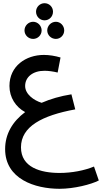

<svg xmlns="http://www.w3.org/2000/svg" viewBox="-20 -908 667 1199"><path d="M258 -781C288 -781 311 -805 311 -835C311 -864 288 -888 258 -888C229 -888 205 -864 205 -835C205 -805 229 -781 258 -781ZM187 -665C216 -665 240 -689 240 -718C240 -747 216 -772 187 -772C157 -772 133 -747 133 -718C133 -689 157 -665 187 -665ZM329 -665C358 -665 381 -689 381 -718C381 -747 358 -772 329 -772C299 -772 275 -747 275 -718C275 -689 299 -665 329 -665ZM352 271C442 271 549 244 597 219L567 132C507 157 428 172 352 172C233 172 111 137 111 12C111 -118 243 -187 450 -225L426 -319C357 -308 295 -290 240 -266C191 -281 137 -320 137 -371C137 -427 185 -466 258 -466C281 -466 312 -462 340 -455L358 -549C324 -559 288 -565 254 -565C142 -565 39 -496 39 -371C39 -299 79 -239 137 -208C58 -149 12 -71 12 23C12 210 198 271 352 271Z"/></svg>

Font: Noto Sans Arabic UI Md
Style: Regular
Weight: 500
Designer: Monotype Design Team, Nadine Chahine and Nizar Qandah
Foundry: Monotype Imaging Inc.
Version: Version 2.010